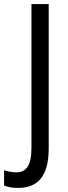

<svg xmlns="http://www.w3.org/2000/svg" viewBox="-78 -734 337 946"><path d="M10 192C106 192 162 137 162 -3V-714H77V-5C77 85 49 115 3 115C-20 115 -40 111 -58 105V180C-39 188 -16 192 10 192Z"/></svg>

Font: Noto Sans Condensed
Style: Regular
Weight: 400
Width: 3
Designer: Monotype Design Team
Foundry: Monotype Imaging Inc.
Version: Version 2.013